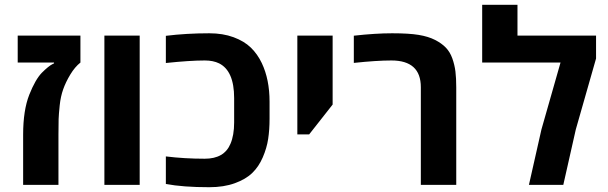

<svg xmlns="http://www.w3.org/2000/svg" viewBox="-20 -780 2564 810"><path d="M319.3 -629.9V-516.1Q295.9 -497.6 276.6 -465.6Q257.3 -433.6 246.6 -403.3Q235.8 -373 231.9 -335.7Q228 -298.3 227.3 -277.6Q226.6 -256.8 226.6 -211.9V0H77.6V-211.9Q77.6 -314.5 103.5 -380.4Q128.9 -444.3 156.2 -472.7Q185.1 -501.5 201.2 -509.3L208 -512.7V-516.1H54.7V-629.9Z M569.3 0H420.4V-629.9H569.3Z M862.8 -639.6Q920.4 -639.6 965.3 -623Q1010.3 -606.4 1038.3 -579.1Q1066.4 -551.8 1084.5 -513.7Q1117.2 -444.8 1117.2 -351.1V-278.8Q1117.2 -232.4 1111.3 -193.8Q1105.5 -155.3 1088.6 -116.2Q1071.8 -77.1 1044.4 -50.5Q1017.1 -23.9 970.7 -7.1Q924.3 9.8 862.8 9.8Q751.5 9.8 679.7 -3.9V-120.1Q758.8 -110.4 843.8 -110.4Q925.8 -110.4 952.1 -172.9Q967.8 -209 967.8 -263.7V-366.2Q967.8 -481 904.3 -512.7Q879.4 -524.9 843.8 -524.9Q781.7 -524.9 679.7 -514.2V-628.9Q766.6 -639.6 862.8 -639.6Z M1234.4 -212.9V-629.9H1383.3V-338.9L1284.2 -212.9Z M1472.7 -629.4Q1564 -639.6 1634.5 -639.6Q1705.1 -639.6 1746.1 -632.8Q1787.1 -626 1814.9 -611.8Q1842.8 -597.7 1860.6 -579.3Q1878.4 -561 1888.2 -533.7Q1897.9 -506.3 1901.4 -478.3Q1904.8 -450.2 1904.8 -411.6V0H1755.4V-412.1Q1755.4 -524.9 1631.3 -524.9Q1568.8 -524.9 1472.7 -514.6Z M2163.1 -629.9H2494.6V-533.2L2409.2 -233.9L2356.4 0H2211.4L2264.2 -233.9L2344.7 -516.1H2014.2V-759.8H2163.1Z"/></svg>

Font: Open Sans Hebrew
Style: Bold
Weight: 700
Foundry: Ascender Corporation, Yanek Iontef
Version: Version 2.001;PS 002.001;hotconv 1.0.70;makeotf.lib2.5.58329